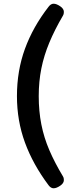

<svg xmlns="http://www.w3.org/2000/svg" viewBox="-20 -803 400 1031"><path d="M268 208Q253 208 241 192Q157 80 114 -37.5Q71 -155 71 -287Q71 -423 114 -541Q157 -659 241 -767Q253 -783 268 -783Q283 -783 303 -769.5Q323 -756 323 -739Q323 -735 322 -729.5Q321 -724 318 -719Q274 -644 245 -574.5Q216 -505 202 -435Q188 -365 188 -287Q188 -206 202 -135Q216 -64 245 3.5Q274 71 318 144Q321 149 322 154Q323 159 323 164Q323 181 303 194.5Q283 208 268 208Z"/></svg>

Font: Asap Expanded
Style: Bold
Weight: 700
Width: 7
Designer: Pablo Cosgaya
Foundry: Omnibus-Type
Version: Version 3.001; ttfautohint (v1.8.4.7-5d5b)